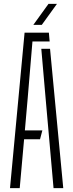

<svg xmlns="http://www.w3.org/2000/svg" viewBox="-20 -968 377 988"><path d="M31.5 0 106.5 -800H231.5L235.5 -754.5H147L122.5 -462.5L108 -297H198L186 -251.5H104L81.5 0ZM255.5 0 214.5 -464.5 192.5 -717H237.5L305.5 0ZM151.5 -840 229.5 -948H273L195 -840Z"/></svg>

Font: Big Shoulders Stencil Text ExtraLight
Style: Regular
Weight: 250
Version: Version 2.001